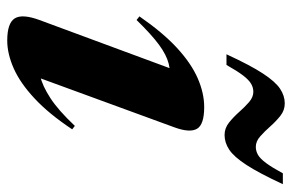

<svg xmlns="http://www.w3.org/2000/svg" viewBox="-152 -604 768 504"><g transform="rotate(90 232.0 -352.0)"><path d="M32.5 -71.5 172.5 -450 197 -413.5Q170.5 -416.5 147.2 -410.8Q124 -405 97.2 -385.2Q70.5 -365.5 32.5 -326.5L23 -334Q65.5 -395.5 106 -432.8Q146.5 -470 185.5 -487Q224.5 -504 261 -504Q307 -504 318 -485.2Q329 -466.5 314.5 -426.5L174 -42.5L133 -69.5Q154.5 -68 179.5 -73.5Q204.5 -79 236.8 -99.8Q269 -120.5 310.5 -164.5L319.5 -157.5Q279 -96.5 238.5 -58.8Q198 -21 159.5 -4Q121 13 86.5 13Q40.5 13 28.2 -6.8Q16 -26.5 32.5 -71.5ZM463.5 -710.5Q434.5 -648 413 -615Q391.5 -582 373 -569.8Q354.5 -557.5 334.5 -557.5Q316.5 -557.5 302 -569Q287.5 -580.5 274.2 -595.5Q261 -610.5 248 -621.8Q235 -633 221 -633Q210 -633 200 -627.2Q190 -621.5 178.2 -606.2Q166.5 -591 150.5 -562.5H122.5Q151.5 -625.5 173 -658.2Q194.5 -691 213 -703.2Q231.5 -715.5 251.5 -715.5Q269.5 -715.5 284 -704Q298.5 -692.5 311.8 -677.5Q325 -662.5 338 -651Q351 -639.5 365.5 -639.5Q376.5 -639.5 386.5 -645.2Q396.5 -651 408 -666.5Q419.5 -682 435 -710.5Z"/></g></svg>

Font: Newsreader 60pt
Style: Bold Italic
Weight: 700
Italic angle: -17°
Designer: Hugues Gentile
Foundry: Production Type
Version: Version 1.003